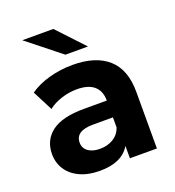

<svg xmlns="http://www.w3.org/2000/svg" viewBox="-137 -859 891 976"><g transform="rotate(-20 308.5 -371.5)"><path d="M548 -307V0H402V-67Q358 8 238 8Q176 8 130.5 -13Q85 -34 61 -71Q37 -108 37 -155Q37 -230 93.5 -273Q150 -316 268 -316H392Q392 -367 361 -394.5Q330 -422 268 -422Q225 -422 183.5 -408.5Q142 -395 113 -372L57 -481Q101 -512 162.5 -529Q224 -546 289 -546Q414 -546 481 -486.5Q548 -427 548 -307ZM392 -170V-225H285Q189 -225 189 -162Q189 -132 212.5 -114.5Q236 -97 277 -97Q317 -97 348 -115.5Q379 -134 392 -170ZM93 -751H261L396 -607H274Z"/></g></svg>

Font: APTA Sans Regular
Style: Bold Italic
Weight: 700
Version: Version 7.200